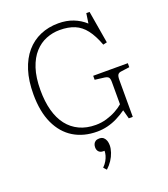

<svg xmlns="http://www.w3.org/2000/svg" viewBox="-171 -837 1066 1219"><g transform="rotate(-20 362.0 -227.5)"><path d="M365 14Q274 14 206.5 -27Q139 -68 101.5 -148.5Q64 -229 64 -347Q64 -438 86 -507Q108 -576 148 -622.5Q188 -669 243.5 -693Q299 -717 366 -717Q421 -717 466 -699.5Q511 -682 546 -650L556 -717H578L615 -498L589 -492Q564 -559 533 -599Q502 -639 460 -656.5Q418 -674 359 -674Q312 -674 268 -656.5Q224 -639 189.5 -601Q155 -563 135 -502.5Q115 -442 115 -356Q115 -279 131.5 -218.5Q148 -158 180.5 -116Q213 -74 261 -51.5Q309 -29 371 -29Q409 -29 444.5 -39.5Q480 -50 510 -66.5Q540 -83 559 -100V-250Q559 -273 552 -281.5Q545 -290 525 -293L461 -301V-328H695V-301L636 -293Q621 -291 614.5 -281Q608 -271 608 -245V3H581L565 -57Q534 -35 502 -19Q470 -3 435.5 5.5Q401 14 365 14ZM339 262 321 242Q338 225 347.5 208Q357 191 361.5 175Q366 159 366 144H356Q338 144 327.5 133Q317 122 317 103Q317 91 321.5 81Q326 71 335.5 65Q345 59 360 59Q379 59 389.5 68.5Q400 78 404.5 92Q409 106 409 122Q409 144 400.5 169.5Q392 195 376.5 218.5Q361 242 339 262Z"/></g></svg>

Font: Literata 18pt ExtraLight
Style: Regular
Weight: 250
Designer: Latin by Veronika Burian and Jose Scaglione. Greek by Irene Vlachou. Cyrillic by Vera Evstafieva.
Foundry: TypeTogether
Version: Version 3.103;gftools[0.9.29]